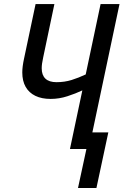

<svg xmlns="http://www.w3.org/2000/svg" viewBox="-20 -734 615 946"><path d="M364.3 192.4 405.8 0H324.7L385.7 -288.6Q352.5 -272.9 312 -259.8Q271.5 -246.6 229.5 -246.6Q185.5 -246.6 154.3 -261.7Q123 -276.9 106.4 -305.9Q89.8 -335 89.8 -377.4Q89.8 -391.6 92 -408.7Q94.2 -425.8 98.6 -445.8L155.3 -713.9H248L192.9 -451.7Q189 -434.1 187.3 -421.4Q185.5 -408.7 185.5 -397.5Q185.5 -363.8 203.9 -346.4Q222.2 -329.1 258.3 -329.1Q297.9 -329.1 332.5 -339.8Q367.2 -350.6 402.3 -367.2L475.6 -713.9H568.8L435.1 -81.5H513.7L455.1 192.4Z"/></svg>

Font: Open Sans SemiCondensed Medium
Style: Italic
Weight: 500
Width: 4
Italic angle: -12°
Designer: Monotype Design Team
Foundry: Monotype Imaging Inc.
Version: Version 3.000